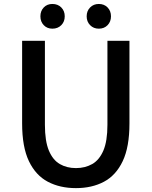

<svg xmlns="http://www.w3.org/2000/svg" viewBox="-20 -945 773 979"><path d="M367.2 14.2Q285.6 14.2 223.9 -18.3Q162.1 -50.8 127.4 -123.3Q92.8 -195.8 92.8 -315.9V-736.8H209V-309.1Q209 -225.6 229.2 -177.2Q249.5 -128.9 285.2 -108.4Q320.8 -87.9 367.2 -87.9Q413.6 -87.9 450 -108.4Q486.3 -128.9 507.1 -177.2Q527.8 -225.6 527.8 -309.1V-736.8H640.1V-315.9Q640.1 -195.8 605.7 -123.3Q571.3 -50.8 510 -18.3Q448.7 14.2 367.2 14.2ZM247.1 -798.8Q220.2 -798.8 203.1 -816.7Q186 -834.5 186 -861.8Q186 -889.2 203.1 -907Q220.2 -924.8 247.1 -924.8Q274.9 -924.8 292.5 -907Q310.1 -889.2 310.1 -861.8Q310.1 -834.5 292.5 -816.7Q274.9 -798.8 247.1 -798.8ZM483.9 -798.8Q457 -798.8 439.5 -816.7Q421.9 -834.5 421.9 -861.8Q421.9 -889.2 439.5 -907Q457 -924.8 483.9 -924.8Q511.2 -924.8 528.6 -907Q545.9 -889.2 545.9 -861.8Q545.9 -834.5 528.6 -816.7Q511.2 -798.8 483.9 -798.8Z"/></svg>

Font: Source Han Sans CN Medium
Style: Regular
Weight: 500
Designer: Ryoko NISHIZUKA  (kana, bopomofo & ideographs); Paul D. Hunt (Latin, Greek & Cyrillic); Sandoll Communications , Soo-you
Foundry: Adobe
Version: Version 2.004;hotconv 1.0.118;makeotfexe 2.5.65603